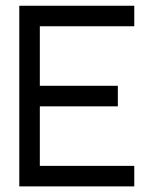

<svg xmlns="http://www.w3.org/2000/svg" viewBox="-20 -665 548 685"><path d="M459 0H48.8V-644.5H459V-571.3H122.1V-358.9H400.4V-285.6H122.1V-73.2H459Z"/></svg>

Font: Catrinity
Style: Regular
Weight: 400
Designer: Alexander Lange
Foundry: High-Logic / Made with FontCreator
Version: Version 2.090;May 20, 2024;FontCreator 15.0.0.2974 64-bit